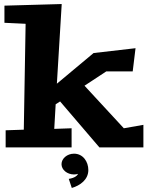

<svg xmlns="http://www.w3.org/2000/svg" viewBox="-20 -724 744 952"><path d="M691 -105 594 -88 399 -299 507 -370H638L652 -485L444 -461L262 -309L286 -704L2 -696V-611L107 -606L98 -81L8 -78V7H335V-88L249 -85L256 -207L278 -221L473 7H691ZM336 208C377 196 418 167 418 119C418 78 392 38 347 38C313 38 285 62 285 90C285 118 313 141 347 141C354 141 361 140 367 138C364 145 353 158 321 163Z"/></svg>

Font: Peralta
Style: Regular
Weight: 400
Designer: Astigmatic (AOETI)
Foundry: Astigmatic (AOETI)
Version: Version 1.000